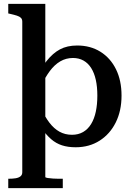

<svg xmlns="http://www.w3.org/2000/svg" viewBox="-20 -757 694 1000"><path d="M307 223H23V174H24Q45 174 61 171.5Q77 169 86.5 161.5Q96 154 96 140V-644Q96 -657 89 -664Q82 -671 68 -675.5Q54 -680 32 -685L23 -687V-737H216V165Q216 168 228 170Q240 172 256 173Q272 174 285 174H307ZM374 10Q334 10 303 0Q272 -10 246.5 -32Q221 -54 198 -87.5Q175 -121 153 -168L193 -195Q213 -150 237 -118.5Q261 -87 290 -71Q319 -55 355 -55Q388 -55 413 -69.5Q438 -84 454.5 -111Q471 -138 479 -175.5Q487 -213 487 -259Q487 -305 479 -341Q471 -377 455 -402.5Q439 -428 415 -441.5Q391 -455 360 -455Q324 -455 294 -437.5Q264 -420 239.5 -387Q215 -354 193 -307L158 -336Q191 -399 223 -439.5Q255 -480 292.5 -500Q330 -520 382 -520Q451 -520 503 -487.5Q555 -455 584 -396.5Q613 -338 613 -259Q613 -180 583 -119.5Q553 -59 499 -24.5Q445 10 374 10Z"/></svg>

Font: Roboto Serif 36pt Medium
Style: Regular
Weight: 500
Designer: Greg Gazdowicz
Foundry: Commercial Type
Version: Version 1.008